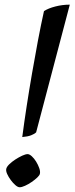

<svg xmlns="http://www.w3.org/2000/svg" viewBox="-20 -789 314 809"><path d="M73.8 -211.5Q81.8 -273.1 92.4 -341.9Q103 -410.6 115.2 -481.1Q127.3 -551.6 139.9 -618Q152.5 -684.5 165.3 -742.2Q183.5 -754.1 213.2 -761.7Q242.9 -769.4 274.1 -769.4L132.3 -231.5Q125.4 -224.5 111.2 -219Q97.1 -213.5 73.8 -211.5ZM63 0Q55.2 0 45.1 -8.7Q35 -17.3 25.5 -30.2Q15.9 -43.1 10.1 -56.1Q4.4 -69 6.4 -77.6Q8.4 -86.4 19 -96.8Q29.7 -107.2 44.5 -116.9Q59.3 -126.5 73.6 -133.1Q87.9 -139.6 96.4 -139.6Q104 -139.6 114 -130.6Q123.9 -121.5 132.2 -108.1Q140.4 -94.7 145.3 -80.9Q150.2 -67 148.2 -57.4Q147.2 -50.7 137.2 -41.2Q127.2 -31.6 113.3 -22.1Q99.5 -12.5 85.6 -6.3Q71.6 0 63 0Z"/></svg>

Font: Texturina Medium
Style: Italic
Weight: 500
Italic angle: -11°
Designer: Guillermo Torres Carreño
Foundry: Omnibus-Type
Version: Version 1.002